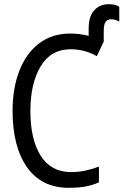

<svg xmlns="http://www.w3.org/2000/svg" viewBox="-20 -886 589 916"><path d="M549 -854V-783Q530 -794 511 -794Q493 -794 484 -782Q475 -770 475 -738V-688L442 -618Q384 -651 317 -651Q223 -651 174 -569.5Q125 -488 125 -357Q125 -220 174.5 -142.5Q224 -65 319 -65Q353 -65 384.5 -71.5Q416 -78 452 -91V-16Q420 -2 386.5 4Q353 10 307 10Q179 10 109.5 -87.5Q40 -185 40 -358Q40 -464 72 -547.5Q104 -631 166 -678.5Q228 -726 316 -726Q359 -726 403 -715V-750Q403 -809 430 -837.5Q457 -866 499 -866Q531 -866 549 -854Z"/></svg>

Font: Noto Sans Mono UI Cond
Style: Regular
Weight: 400
Width: 3
Monospace: yes
Designer: Monotype Design team
Foundry: Monotype Imaging Inc.
Version: Version 1.000